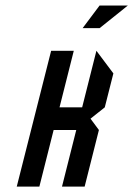

<svg xmlns="http://www.w3.org/2000/svg" viewBox="-20 -687 491 707"><path d="M125 0H41.7L168.3 -500H251.7L199.2 -291.7H282.5L335 -500L397.5 -416.7L365.8 -291.7L313.3 -250L344.2 -208.3L291.7 0H208.3L260.8 -208.3H177.5ZM284.2 -583.3 346.7 -666.7H450.8L346.7 -583.3Z"/></svg>

Font: Yulong
Style: Italic
Weight: 400
Italic angle: -14.25°
Designer: GGBotNet
Foundry: f0n7.com
Version: 1.00